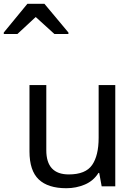

<svg xmlns="http://www.w3.org/2000/svg" viewBox="-77 -986 715 1016"><path d="M533 -536V0H461L448 -71H444Q418 -29 372 -9.5Q326 10 274 10Q177 10 128 -36.5Q79 -83 79 -185V-536H168V-191Q168 -63 287 -63Q376 -63 410.5 -113Q445 -163 445 -257V-536ZM-57 -806V-814L68 -966H158L285 -814V-806H211L112 -896L15 -806Z"/></svg>

Font: Noto Sans Tifinagh APT
Style: Regular
Weight: 400
Designer: JamraPatel
Foundry: JamraPatel LLC
Version: Version 2.006; ttfautohint (v1.8.4.7-5d5b)